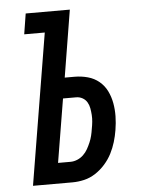

<svg xmlns="http://www.w3.org/2000/svg" viewBox="-53 -777 605 819"><g transform="rotate(-5 250.0 -367.5)"><path d="M55 0 162 -647H74L88 -735H277L230 -448H272Q301 -448 328.5 -440.5Q356 -433 377 -415.5Q398 -398 410 -373.5Q422 -349 427 -321.5Q432 -294 431.5 -265Q431 -236 426 -206Q422 -181 414.5 -156Q407 -131 395 -107.5Q383 -84 364.5 -63Q346 -42 323 -27Q300 -12 274.5 -6Q249 0 224 0ZM223 -88Q238 -88 252.5 -94Q267 -100 278.5 -111Q290 -122 297.5 -135.5Q305 -149 311 -163Q317 -177 320.5 -191.5Q324 -206 326 -220Q329 -235 330.5 -250Q332 -265 331 -279.5Q330 -294 327.5 -308Q325 -322 318 -334Q311 -346 298.5 -353Q286 -360 271 -360H215L170 -88Z"/></g></svg>

Font: Iosevka SS18 Semibold
Style: Italic
Weight: 600
Italic angle: -9°
Monospace: yes
Designer: Belleve Invis
Foundry: Belleve Invis
Version: Version 25.1.1; ttfautohint (v1.8.4)